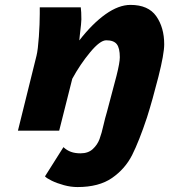

<svg xmlns="http://www.w3.org/2000/svg" viewBox="-20 -526 693 773"><path d="M307.6 -447.8Q307.6 -440.4 306.2 -427Q304.7 -413.6 303.2 -400.4Q302.2 -390.1 301 -380.9Q299.8 -371.6 299.3 -363.3Q352.1 -431.2 405 -468.8Q458 -506.3 505.4 -506.3Q577.1 -506.3 609.1 -460.7Q641.1 -415 641.1 -347.7Q641.1 -309.1 617.7 -216.6Q594.2 -124 571.8 -53.2Q540 42.5 512 98.1Q483.9 153.8 431.2 190.4Q378.4 227.1 292 227.1Q265.1 227.1 237.3 219.5Q209.5 211.9 188.5 201.7Q167.5 191.4 161.1 184.1L235.4 66.4Q249.5 79.6 265.9 85.4Q282.2 91.3 304.2 91.3Q335 91.3 353.5 74.2Q372.1 57.1 380.6 34.2Q389.2 11.2 397 -23.9L403.3 -49.8L410.6 -75.7Q435.5 -167.5 449 -220.7Q462.4 -273.9 462.4 -295.4Q462.4 -332.5 450.2 -348.1Q438 -363.8 407.7 -363.8Q382.8 -363.8 342.8 -315.4Q302.7 -267.1 271 -209L218.3 0H52.2L127 -301.8Q132.8 -325.2 136.5 -378.4Q140.1 -431.6 140.1 -470.2V-496.6H305.2Q307.6 -479 307.6 -447.8Z"/></svg>

Font: Lesson One Extra
Style: Italic
Weight: 800
Italic angle: -14°
Designer: But Ko, Victor Gaultney, Annie Olsen, Julie Remington, Don Collingsworth, Eric Hays, Becca Hirsbrunner
Version: Version 1.100